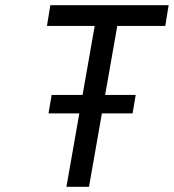

<svg xmlns="http://www.w3.org/2000/svg" viewBox="-20 -720 670 740"><path d="M167 -283 179 -354H503L491 -283ZM236 0 345 -620H161L174 -700H630L617 -620H432L323 0Z"/></svg>

Font: Overpass
Style: Italic
Weight: 400
Italic angle: -10°
Designer: Delve Withrington, Dave Bailey, Thomas Jockin
Foundry: Delve Fonts LLC
Version: Version 4.000